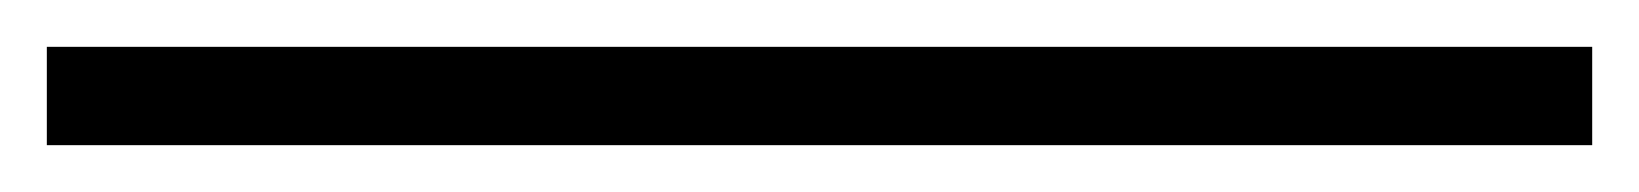

<svg xmlns="http://www.w3.org/2000/svg" viewBox="-20 34 700 82"><path d="M0 96V54H660V96Z"/></svg>

Font: Manrope ExtraLight
Style: Regular
Weight: 200
Designer: Mikhail Sharanda
Foundry: Mikhail Sharanda
Version: Version 4.505